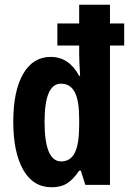

<svg xmlns="http://www.w3.org/2000/svg" viewBox="-20 -780 544 810"><path d="M198 10Q120 10 78 -63.5Q36 -137 36 -267Q36 -396 77.5 -468Q119 -540 194 -540Q271 -540 314 -460H318Q316 -491 315 -514.5Q314 -538 314 -553V-588H222V-681H314V-760H444V-681H504V-588H444V0H340L321 -60H314Q289 -23 263 -6.5Q237 10 198 10ZM238 -99Q277 -99 295.5 -135.5Q314 -172 314 -252V-279Q314 -355 295.5 -391Q277 -427 237 -427Q168 -427 168 -266Q168 -99 238 -99Z"/></svg>

Font: Noto Sans Lao UI ExtCond
Style: Bold
Weight: 700
Width: 2
Designer: Monotype Design Team
Foundry: Monotype Imaging Inc.
Version: Version 2.000; ttfautohint (v1.8.4.7-5d5b)